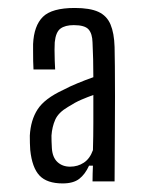

<svg xmlns="http://www.w3.org/2000/svg" viewBox="-20 -826 354 470"><path d="M133.5 -377Q95 -377 76.8 -396.2Q58.5 -415.5 54 -459Q53.5 -468.5 53.2 -476Q53 -483.5 53 -494Q55 -532 72.2 -558.5Q89.5 -585 135 -606Q151 -614.5 169.8 -622.2Q188.5 -630 208.5 -637Q208.5 -659.5 208 -680.8Q207.5 -702 206.5 -722Q206 -743.5 196.8 -754Q187.5 -764.5 160.5 -764.5Q139.5 -764.5 128 -756Q116.5 -747.5 114 -722.5Q113.5 -717 113.5 -704Q113.5 -691 114 -677.2Q114.5 -663.5 115 -656H62Q61.5 -662.5 61.2 -676.2Q61 -690 61 -702.5Q61 -715 61 -718Q63 -763 85 -784.8Q107 -806.5 163 -806.5Q200 -806.5 220.8 -797Q241.5 -787.5 250.5 -766.2Q259.5 -745 260.5 -711Q261 -696 261.2 -663.8Q261.5 -631.5 261.5 -590.8Q261.5 -550 261.2 -509Q261 -468 260.8 -434Q260.5 -400 260.5 -382H206.5Q206.5 -391.5 206.8 -401.2Q207 -411 207.5 -420.5H198Q188.5 -399.5 174 -388.2Q159.5 -377 133.5 -377ZM151.5 -418Q170.5 -418 185.2 -427.8Q200 -437.5 207.5 -458.5Q208.5 -492.5 208.5 -526.2Q208.5 -560 208.5 -593.5Q194.5 -588.5 179.2 -582Q164 -575.5 146 -564Q123 -550.5 115.2 -533Q107.5 -515.5 106 -494Q106 -491.5 106.2 -480.2Q106.5 -469 107 -463Q108.5 -440.5 120.8 -429.2Q133 -418 151.5 -418Z"/></svg>

Font: Big Shoulders Display Thin
Style: Regular
Weight: 400
Version: Version 2.002